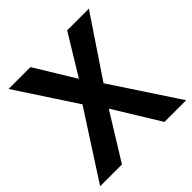

<svg xmlns="http://www.w3.org/2000/svg" viewBox="-173 -803 947 947"><g transform="rotate(-45 300.0 -329.5)"><path d="M448.7 0 300.8 -240.7 152.3 0H0L224.1 -347.2L20 -658.7H172.4L300.8 -448.7L428.7 -658.7H580.1L371.1 -347.2L600.1 0Z"/></g></svg>

Font: Cousine
Style: Bold
Weight: 700
Monospace: yes
Designer: Steve Matteson
Foundry: Ascender Corporation
Version: Version 1.20